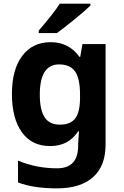

<svg xmlns="http://www.w3.org/2000/svg" viewBox="-20 -786 673 1046"><path d="M555.2 1Q555.2 118.7 486.6 179.4Q418 240.2 290.3 240.2Q162.6 240.2 78.1 208V88.9Q177.2 130.9 291.5 130.9Q405.8 130.9 405.8 6.8V-3.9L410.2 -70.8H405.8Q353.5 9.8 253.2 9.8Q152.8 9.8 98.9 -65.9Q44.9 -141.6 44.9 -273.9Q44.9 -406.2 100.8 -481.2Q156.7 -556.2 256.1 -556.2Q355.5 -556.2 413.1 -476.1H417L429.2 -545.9H555.2ZM416 -252.9V-271Q416 -358.4 388.9 -396.7Q361.8 -435.1 301.8 -435.1Q196.8 -435.1 196.8 -270Q196.8 -188 222.9 -147.5Q249 -106.9 306.6 -106.9Q364.3 -106.9 390.1 -141.4Q416 -175.8 416 -252.9ZM190.9 -606V-619.1Q274.9 -716.8 305.7 -766.1H472.7V-755.9Q447.3 -730.5 386 -680.4Q324.7 -630.4 290 -606Z"/></svg>

Font: NotoSans-Bold
Style: Bold
Weight: 700
Designer: Monotype Design team
Foundry: Monotype Imaging Inc.
Version: Version 1.04